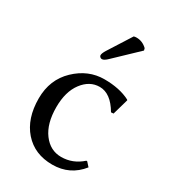

<svg xmlns="http://www.w3.org/2000/svg" viewBox="-169 -762 768 861"><g transform="rotate(30 214.5 -331.5)"><path d="M268.1 -670.9Q273.9 -672.9 282.2 -672.9Q313 -672.9 336.9 -649.9L339.8 -639.2L225.1 -529.8Q206.1 -510.7 194.8 -511.2Q189.9 -511.2 185.5 -515.1Q181.2 -519 181.2 -523.9Q181.2 -533.7 192.4 -551.8ZM250 -398.9Q198.2 -398.9 162.1 -351.1Q126 -303.2 126 -223.1Q126 -138.2 162.6 -89.1Q199.2 -40 255.9 -40Q315.9 -40 362.8 -82H367.2L386.2 -61Q330.1 9.8 238.8 9.8Q147 9.8 92.5 -52Q38.1 -113.8 38.1 -217.8Q38.1 -314.9 103 -377Q168 -439 251 -439Q330.1 -439 383.8 -411.1L386.2 -408.2L362.8 -326.2L350.1 -325.2Q307.1 -398.9 250 -398.9Z"/></g></svg>

Font: Biolilbert
Style: Regular
Weight: 400
Designer: Philipp H. Poll
Foundry: Philipp H. Poll
Version: Version 1.1.0